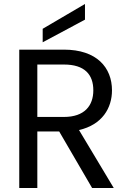

<svg xmlns="http://www.w3.org/2000/svg" viewBox="-20 -947 648 967"><path d="M450 -492C450 -415 406 -358 302 -358H168V-622H302C406 -622 450 -572 450 -492ZM278 -285 444 0H553L378 -292C495 -319 544 -403 544 -492C544 -607 467 -697 302 -697H77V0H168V-285ZM195 -802V-734L408 -848V-927Z"/></svg>

Font: Matrixport Regular
Style: Regular
Weight: 400
Designer: Ninad Kale (Devanagari), Jonny Pinhorn (Latin)
Foundry: Indian Type Foundry
Version: Version 3.200;PS 1.000;hotconv 16.6.54;makeotf.lib2.5.65590